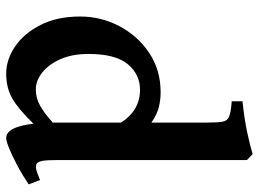

<svg xmlns="http://www.w3.org/2000/svg" viewBox="-125 -672 811 601"><g transform="rotate(90 280.5 -371.5)"><path d="M210.4 14.6Q167 14.6 126 -12.9Q85 -40.5 58.3 -92.5Q31.7 -144.5 31.7 -216.8Q31.7 -282.2 62 -339.8Q92.3 -397.5 145.8 -433.1Q199.2 -468.8 269 -468.8Q292 -468.8 314.7 -463.4Q337.4 -458 363.8 -439.9V-607.4Q363.8 -643.6 361.3 -660.4Q358.9 -677.2 345.2 -683.1Q331.5 -689 296.9 -691.4V-725.1Q350.6 -730.5 393.8 -739.7Q437 -749 462.4 -756.8L481 -738.8V-146Q481 -111.8 483.6 -98.4Q486.3 -85 492.2 -81.1Q497.6 -77.6 507.3 -78.9Q517.1 -80.1 543.5 -91.3L557.1 -55.7Q527.3 -35.6 497.3 -19.8Q467.3 -3.9 444.3 5.4Q421.4 14.6 412.1 14.6Q377 14.6 367.2 -70.8Q322.8 -24.9 289.3 -5.1Q255.9 14.6 210.4 14.6ZM259.8 -78.1Q287.1 -78.1 311 -91.6Q335 -105 363.8 -131.3V-344.7Q346.2 -373 320.1 -388.7Q293.9 -404.3 261.2 -404.3Q212.9 -404.3 180.9 -366Q148.9 -327.6 148.9 -243.2Q148.9 -191.4 165.5 -154.5Q182.1 -117.7 207.5 -97.9Q232.9 -78.1 259.8 -78.1Z"/></g></svg>

Font: David Libre
Style: Bold
Weight: 700
Designer: Ismar David, J. Victor Gaultney, Annie Olsen and Meir Sadan
Foundry: Monotype Imaging Inc. & SIL International
Version: Version 1.100; ttfautohint (v1.8.4.7-5d5b)